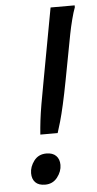

<svg xmlns="http://www.w3.org/2000/svg" viewBox="-53 -753 402 794"><g transform="rotate(-5 148.0 -356.0)"><path d="M100 -200Q102 -228 105.5 -257.5Q109 -287 115.5 -325Q122 -363 132 -416L188 -720H288V-712Q281 -694 273 -663Q265 -632 259.5 -603.5Q254 -575 252 -564L224 -416Q213 -358 203.5 -316Q194 -274 186 -246Q178 -218 172 -200ZM102 8Q75 8 61.5 -6Q48 -20 48 -44Q48 -71 66.5 -95.5Q85 -120 118 -120Q144 -120 158 -106Q172 -92 172 -68Q172 -41 153 -16.5Q134 8 102 8Z"/></g></svg>

Font: Kufam
Style: Italic
Weight: 400
Italic angle: -11°
Designer: Artur Schmal
Foundry: Original Type
Version: Version 1.301; ttfautohint (v1.8.3)